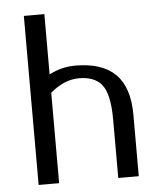

<svg xmlns="http://www.w3.org/2000/svg" viewBox="-49 -704 630 747"><g transform="rotate(-5 265.5 -330.0)"><path d="M71.8 0ZM151.9 -353V0H71.8V-660.2H151.9V-424.8Q200.2 -450.2 253.9 -450.2Q359.4 -450.2 411.1 -398.4Q462.9 -346.7 462.9 -240.2V0H382.8V-228Q382.8 -330.6 351.6 -366.7Q323.2 -399.9 264.6 -399.9Q206.1 -399.9 151.9 -353Z"/></g></svg>

Font: Pfennig
Style: Medium
Weight: 500
Version: Version 20120410 ; ttfautohint (v0.8)